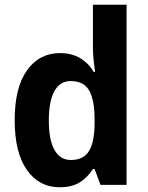

<svg xmlns="http://www.w3.org/2000/svg" viewBox="-20 -780 624 810"><path d="M232 10Q145 10 93.5 -63Q42 -136 42 -273Q42 -411 94 -483.5Q146 -556 233 -556Q283 -556 318.5 -534.5Q354 -513 376 -476H381Q378 -498 375 -525.5Q372 -553 372 -580V-760H514V0H404L379 -67H372Q350 -32 317 -11Q284 10 232 10ZM279 -105Q332 -105 355 -142Q378 -179 379 -256V-277Q379 -357 356.5 -397.5Q334 -438 278 -438Q233 -438 209.5 -395.5Q186 -353 186 -272Q186 -189 210 -147Q234 -105 279 -105Z"/></svg>

Font: Noto Sans SemiCondensed
Style: Bold
Weight: 700
Width: 4
Designer: Monotype Design Team
Foundry: Monotype Imaging Inc.
Version: Version 2.013; ttfautohint (v1.8.4.7-5d5b)